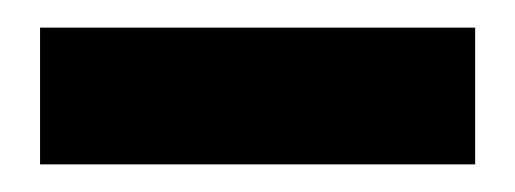

<svg xmlns="http://www.w3.org/2000/svg" viewBox="-20 -719 373 139"><path d="M9 -699H324V-600H9Z"/></svg>

Font: Archivo Black
Style: Regular
Weight: 400
Designer: Hector Gatti
Foundry: Omnibus-Type
Version: Version 1.101; ttfautohint (v1.8)